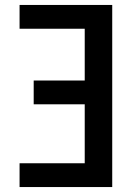

<svg xmlns="http://www.w3.org/2000/svg" viewBox="-20 -755 540 775"><path d="M59 0V-96H322V-334H116V-430H322V-639H59V-735H433V0Z"/></svg>

Font: Iosevka
Style: Bold
Weight: 700
Monospace: yes
Designer: Belleve Invis
Foundry: Belleve Invis
Version: Version 32.5.0; ttfautohint (v1.8.4)